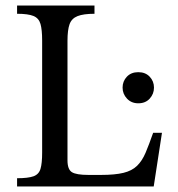

<svg xmlns="http://www.w3.org/2000/svg" viewBox="-20 -677 645 697"><path d="M538 0H42V-30Q82 -30 101.5 -37Q121 -44 127 -64Q133 -84 133 -123V-530Q133 -569 127 -590Q121 -611 101.5 -619Q82 -627 42 -627V-657H323V-627Q283 -627 261.5 -618.5Q240 -610 232.5 -589Q225 -568 225 -529V-95Q225 -62 241 -52Q257 -42 301 -42H347Q397 -42 428 -49.5Q459 -57 477.5 -75Q496 -93 508.5 -122.5Q521 -152 536 -195H568ZM482 -302Q457 -302 441 -319Q425 -336 425 -359Q425 -382 440.5 -398.5Q456 -415 482 -415Q508 -415 523.5 -398.5Q539 -382 539 -359Q539 -336 523.5 -319Q508 -302 482 -302Z"/></svg>

Font: STIX Two Text
Style: Regular
Weight: 400
Designer: Ross Mills, John Hudson & Paul Hanslow, Tiro Typeworks Ltd; with prior portions MicroPress Inc., and Coen Hoffman.
Foundry: Tiro Typeworks Ltd
Version: Version 2.13 b171